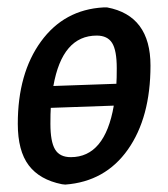

<svg xmlns="http://www.w3.org/2000/svg" viewBox="-20 -489 453 518"><path d="M259 -469H269Q386 -447 386 -312Q386 -172 325 -85.5Q264 1 156 9L147 8Q87 -4 57.5 -43Q28 -82 28 -155Q28 -291 90.5 -377Q153 -463 259 -469ZM241 -393Q148 -393 124 -257L294 -263Q295 -276 295 -305Q295 -353 282.5 -373Q270 -393 241 -393ZM116 -155Q116 -107 128.5 -86Q141 -65 171 -65Q263 -65 287 -204L117 -198Q116 -184 116 -155Z"/></svg>

Font: Alegreya Sans Medium
Style: Italic
Weight: 500
Italic angle: -7°
Designer: Juan Pablo del Peral
Foundry: Huerta Tipografica
Version: Version 2.007